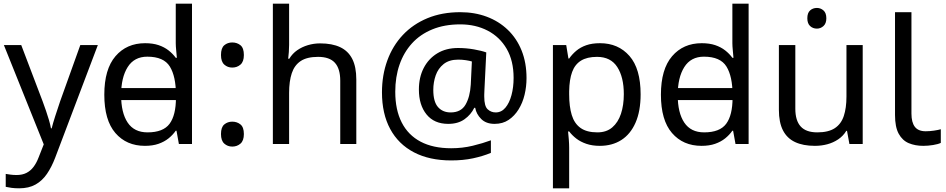

<svg xmlns="http://www.w3.org/2000/svg" viewBox="-20 -780 5126 1040"><path d="M1 -536H95L211 -231Q221 -204 229.5 -179Q238 -154 245 -130.5Q252 -107 256 -85H260Q266 -110 279 -150.5Q292 -191 306 -232L415 -536H510L279 74Q260 124 234.5 161.5Q209 199 172.5 219.5Q136 240 84 240Q60 240 42 237.5Q24 235 11 232V162Q22 164 37.5 166Q53 168 70 168Q101 168 123.5 156.5Q146 145 162 123.5Q178 102 189 73L217 2Z M594 -238V-303H970V-238ZM765 10Q665 10 605 -59.5Q545 -129 545 -267Q545 -405 605.5 -475.5Q666 -546 766 -546Q808 -546 839 -535.5Q870 -525 893 -507Q916 -489 932 -467H938Q937 -480 934.5 -505.5Q932 -531 932 -546V-760H1020V0H949L936 -72H932Q916 -49 893 -30.5Q870 -12 838.5 -1Q807 10 765 10ZM779 -63Q864 -63 898.5 -109.5Q933 -156 933 -250V-266Q933 -366 900 -419.5Q867 -473 778 -473Q707 -473 671.5 -416.5Q636 -360 636 -265Q636 -169 671.5 -116Q707 -63 779 -63Z M1177 -54Q1177 -91 1195 -106Q1213 -121 1238 -121Q1264 -121 1282.5 -106Q1301 -91 1301 -54Q1301 -18 1282.5 -2Q1264 14 1238 14Q1213 14 1195 -2Q1177 -18 1177 -54ZM1177 -482Q1177 -520 1195 -535Q1213 -550 1238 -550Q1264 -550 1282.5 -535Q1301 -520 1301 -482Q1301 -446 1282.5 -430Q1264 -414 1238 -414Q1213 -414 1195 -430Q1177 -446 1177 -482Z M1546 -537Q1546 -518 1544.5 -498Q1543 -478 1541 -462H1547Q1564 -490 1590 -508Q1616 -526 1648 -535.5Q1680 -545 1714 -545Q1779 -545 1822.5 -524.5Q1866 -504 1888 -461Q1910 -418 1910 -349V0H1823V-343Q1823 -408 1794 -440Q1765 -472 1703 -472Q1643 -472 1609 -449.5Q1575 -427 1560.5 -383.5Q1546 -340 1546 -277V0H1458V-760H1546Z M2832 -357Q2832 -311 2821.5 -267Q2811 -223 2789 -187.5Q2767 -152 2735 -130.5Q2703 -109 2659 -109Q2613 -109 2586.5 -135.5Q2560 -162 2554 -196H2549Q2531 -159 2496 -134Q2461 -109 2408 -109Q2332 -109 2290.5 -160Q2249 -211 2249 -295Q2249 -361 2275 -411.5Q2301 -462 2348.5 -491Q2396 -520 2461 -520Q2505 -520 2547.5 -512.5Q2590 -505 2614 -496L2604 -293Q2603 -275 2603 -267.5Q2603 -260 2603 -257Q2603 -205 2621.5 -188Q2640 -171 2665 -171Q2696 -171 2717.5 -196.5Q2739 -222 2750.5 -264.5Q2762 -307 2762 -358Q2762 -451 2724.5 -515.5Q2687 -580 2621.5 -614Q2556 -648 2473 -648Q2388 -648 2322 -621Q2256 -594 2211.5 -545Q2167 -496 2144 -429.5Q2121 -363 2121 -283Q2121 -185 2156 -116.5Q2191 -48 2258.5 -12.5Q2326 23 2424 23Q2485 23 2540.5 9.5Q2596 -4 2639 -20V48Q2596 66 2542.5 77.5Q2489 89 2424 89Q2306 89 2222 45Q2138 1 2093.5 -81.5Q2049 -164 2049 -280Q2049 -373 2078 -452.5Q2107 -532 2162 -590.5Q2217 -649 2295.5 -681.5Q2374 -714 2473 -714Q2551 -714 2616.5 -689.5Q2682 -665 2730.5 -618.5Q2779 -572 2805.5 -506Q2832 -440 2832 -357ZM2327 -293Q2327 -229 2352.5 -200Q2378 -171 2421 -171Q2477 -171 2501.5 -213Q2526 -255 2530 -322L2536 -447Q2523 -451 2503 -454Q2483 -457 2462 -457Q2413 -457 2383 -433Q2353 -409 2340 -371.5Q2327 -334 2327 -293Z M3230 -546Q3329 -546 3389.5 -477Q3450 -408 3450 -269Q3450 -178 3422.5 -115.5Q3395 -53 3345.5 -21.5Q3296 10 3229 10Q3188 10 3156 -1Q3124 -12 3101.5 -29.5Q3079 -47 3063 -68H3057Q3059 -51 3061 -25Q3063 1 3063 20V240H2975V-536H3047L3059 -463H3063Q3079 -486 3101.5 -505Q3124 -524 3155.5 -535Q3187 -546 3230 -546ZM3214 -472Q3160 -472 3127 -451.5Q3094 -431 3079 -390Q3064 -349 3063 -286V-269Q3063 -203 3077 -157Q3091 -111 3124.5 -87Q3158 -63 3216 -63Q3265 -63 3296.5 -90Q3328 -117 3343.5 -163.5Q3359 -210 3359 -270Q3359 -362 3323.5 -417Q3288 -472 3214 -472Z M3609 -238V-303H3985V-238ZM3780 10Q3680 10 3620 -59.5Q3560 -129 3560 -267Q3560 -405 3620.5 -475.5Q3681 -546 3781 -546Q3823 -546 3854 -535.5Q3885 -525 3908 -507Q3931 -489 3947 -467H3953Q3952 -480 3949.5 -505.5Q3947 -531 3947 -546V-760H4035V0H3964L3951 -72H3947Q3931 -49 3908 -30.5Q3885 -12 3853.5 -1Q3822 10 3780 10ZM3794 -63Q3879 -63 3913.5 -109.5Q3948 -156 3948 -250V-266Q3948 -366 3915 -419.5Q3882 -473 3793 -473Q3722 -473 3686.5 -416.5Q3651 -360 3651 -265Q3651 -169 3686.5 -116Q3722 -63 3794 -63Z M4405 -737Q4425 -737 4440.5 -723.5Q4456 -710 4456 -681Q4456 -653 4440.5 -639Q4425 -625 4405 -625Q4383 -625 4368 -639Q4353 -653 4353 -681Q4353 -710 4368 -723.5Q4383 -737 4405 -737ZM4653 -536V0H4581L4568 -71H4564Q4547 -43 4520 -25Q4493 -7 4461 1.5Q4429 10 4394 10Q4330 10 4286.5 -10.5Q4243 -31 4221 -74Q4199 -117 4199 -185V-536H4288V-191Q4288 -127 4317 -95Q4346 -63 4407 -63Q4467 -63 4501.5 -85.5Q4536 -108 4550.5 -151.5Q4565 -195 4565 -257V-536Z M4981 10Q4937 10 4902.5 -4.5Q4868 -19 4848 -55.5Q4828 -92 4828 -157V-714H4917V-165Q4917 -117 4935.5 -93Q4954 -69 4994 -69Q5016 -69 5039.5 -72.5Q5063 -76 5076 -80V-6Q5062 1 5034.5 5.5Q5007 10 4981 10Z"/></svg>

Font: hexuguzrati05
Style: Book
Weight: 400
Designer: Jelle Bosma - Monotype Design Team, Universal Thirst
Foundry: Monotype Imaging Inc.
Version: Version 2.106